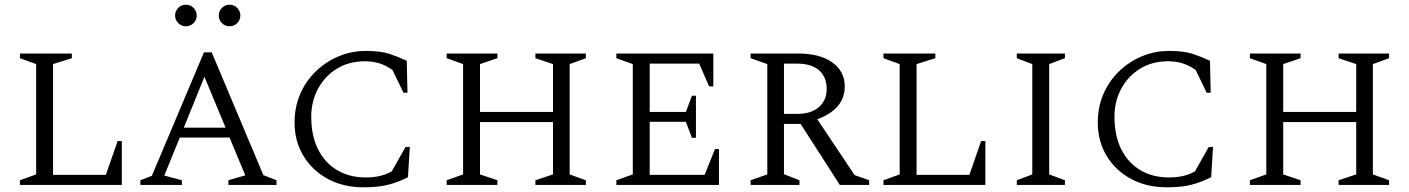

<svg xmlns="http://www.w3.org/2000/svg" viewBox="-20 -788 6003 818"><path d="M65 0V-20L134 -45V-515L65 -540V-560H286V-540L206 -515V-43H431L481 -187H499V0Z M578 0V-20L627 -39L849 -565H882L1102 -42L1158 -20V0H953V-20L1025 -41L958 -202H746L680 -40L755 -20V0ZM763 -244H941L851 -461ZM772 -676Q753 -676 739.5 -689.5Q726 -703 726 -722Q726 -741 739.5 -754.5Q753 -768 772 -768Q791 -768 804.5 -754.5Q818 -741 818 -722Q818 -703 804.5 -689.5Q791 -676 772 -676ZM958 -676Q939 -676 925.5 -689.5Q912 -703 912 -722Q912 -741 925.5 -754.5Q939 -768 958 -768Q977 -768 990.5 -754.5Q1004 -741 1004 -722Q1004 -703 990.5 -689.5Q977 -676 958 -676Z M1529 10Q1443 10 1377 -25.5Q1311 -61 1273 -123.5Q1235 -186 1235 -266Q1235 -332 1259 -387.5Q1283 -443 1325.5 -484Q1368 -525 1422.5 -548Q1477 -571 1539 -571Q1602 -571 1639.5 -558.5Q1677 -546 1713 -529L1716 -393H1699L1652 -490Q1623 -510 1595 -518.5Q1567 -527 1535 -527Q1467 -527 1415.5 -495.5Q1364 -464 1335 -410Q1306 -356 1306 -291Q1306 -210 1335 -152Q1364 -94 1416.5 -63Q1469 -32 1538 -32Q1605 -32 1649 -58L1708 -162H1726L1718 -33Q1681 -14 1638 -2Q1595 10 1529 10Z M1883 0V-20L1953 -45V-515L1883 -540V-560H2099V-540L2025 -515V-311H2336V-515L2261 -540V-560H2476V-540L2407 -515V-45L2476 -20V0H2261V-20L2336 -45V-268H2025V-45L2099 -20V0Z M2606 0V-20L2676 -45V-515L2606 -540V-560H3019V-420H3001L2959 -517H2748V-311H2902L2928 -380H2945V-201H2928L2902 -269H2748V-43H2982L3026 -153H3043V0Z M3178 0V-20L3249 -45V-515L3178 -540V-560H3380Q3473 -560 3526 -522Q3579 -484 3579 -420Q3579 -369 3547.5 -334Q3516 -299 3462 -280L3621 -42L3683 -20V0H3558L3391 -260H3320V-46L3386 -20V0ZM3375 -517H3320V-303H3380Q3436 -303 3469 -332Q3502 -361 3502 -409Q3502 -461 3469 -489Q3436 -517 3375 -517Z M3744 0V-20L3813 -45V-515L3744 -540V-560H3965V-540L3885 -515V-43H4110L4160 -187H4178V0Z M4312 0V-20L4378 -45V-515L4312 -540V-560H4517V-540L4450 -515V-45L4517 -20V0Z M4951 10Q4865 10 4799 -25.5Q4733 -61 4695 -123.5Q4657 -186 4657 -266Q4657 -332 4681 -387.5Q4705 -443 4747.5 -484Q4790 -525 4844.5 -548Q4899 -571 4961 -571Q5024 -571 5061.5 -558.5Q5099 -546 5135 -529L5138 -393H5121L5074 -490Q5045 -510 5017 -518.5Q4989 -527 4957 -527Q4889 -527 4837.5 -495.5Q4786 -464 4757 -410Q4728 -356 4728 -291Q4728 -210 4757 -152Q4786 -94 4838.5 -63Q4891 -32 4960 -32Q5027 -32 5071 -58L5130 -162H5148L5140 -33Q5103 -14 5060 -2Q5017 10 4951 10Z M5305 0V-20L5375 -45V-515L5305 -540V-560H5521V-540L5447 -515V-311H5758V-515L5683 -540V-560H5898V-540L5829 -515V-45L5898 -20V0H5683V-20L5758 -45V-268H5447V-45L5521 -20V0Z"/></svg>

Font: Spectral SC Light
Style: Regular
Weight: 300
Designer: Jean-Baptiste Levee
Foundry: Production Type
Version: Version 2.001